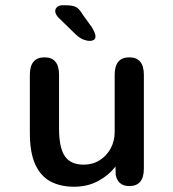

<svg xmlns="http://www.w3.org/2000/svg" viewBox="-20 -699 659 730"><path d="M149.5 -481Q204.5 -481 204.5 -414.5V-210Q204.5 -138.5 226.2 -105.8Q248 -73 298 -73Q332.5 -73 359 -89.8Q385.5 -106.5 400.8 -134.8Q416 -163 416 -196.5V-414.5Q416 -481 471.5 -481Q527 -481 527 -414.5V-58Q527 8.5 471.5 8.5Q429.5 8.5 420 -33L419 -66Q393.5 -32.5 353.2 -10.8Q313 11 261.5 11Q210 11 172.2 -9Q134.5 -29 114 -74Q93.5 -119 93.5 -194V-414.5Q93.5 -481 149.5 -481ZM322 -543.5Q310.5 -543.5 297.2 -548.5Q284 -553.5 268 -568L207 -627.5Q190 -643 190 -656.5Q190 -666.5 197.8 -672.8Q205.5 -679 218.5 -679H231Q255.5 -679 268.8 -672.2Q282 -665.5 295.5 -642L328.5 -596.5Q343 -573.5 343 -561Q343 -551 336.5 -547.2Q330 -543.5 322 -543.5Z"/></svg>

Font: Sono ExtraLight Monospace Medium
Style: Regular
Weight: 500
Version: Version 2.112